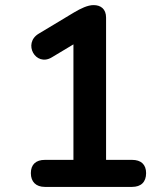

<svg xmlns="http://www.w3.org/2000/svg" viewBox="-20 -733 640 753"><path d="M498 0C533 0 553 -19 553 -54C553 -88 533 -106 498 -106H396V-664C396 -698 375 -713 347 -713C324 -713 297 -700 270 -684L132 -601C68 -563 120 -470 183 -508L268 -559V-106H156C121 -106 101 -88 101 -54C101 -20 121 0 156 0Z"/></svg>

Font: Nunito
Style: Bold
Weight: 700
Designer: Vernon Adams
Foundry: Vernon Adams
Version: Version 3.602